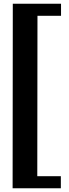

<svg xmlns="http://www.w3.org/2000/svg" viewBox="-20 -830 370 1035"><path d="M48 185 49 -810H309V-745H182L181 120H308V185Z"/></svg>

Font: Oswald Heavy
Style: Regular
Weight: 400
Designer: Vernon Adams
Foundry: Vernon Adams
Version: Version 4.101